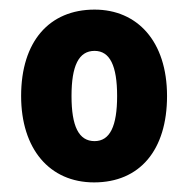

<svg xmlns="http://www.w3.org/2000/svg" viewBox="-20 -793 393 400"><path d="M328 -593C328 -707 266 -773 177 -773C83 -773 24 -707 24 -593C24 -483 83 -413 176 -413C271 -413 328 -480 328 -593ZM129 -593C129 -656 144 -687 177 -687C209 -687 224 -656 224 -593C224 -530 209 -499 177 -499C144 -499 129 -530 129 -593Z"/></svg>

Font: Noto Sans Tamil UI Condensed ExtraBold
Style: Regular
Weight: 800
Width: 3
Designer: Jelle Bosma - Monotype Design Team
Foundry: Monotype Imaging Inc.
Version: Version 2.004